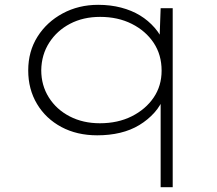

<svg xmlns="http://www.w3.org/2000/svg" viewBox="-20 -554 901 796"><path d="M646 222V-141L661 -156Q647 -117 620 -87Q593 -57 557.5 -35.5Q522 -14 478 -3.5Q434 7 383 7Q299 7 234.5 -27.5Q170 -62 133.5 -123Q97 -184 97 -262Q97 -341 135.5 -402Q174 -463 240 -498.5Q306 -534 387 -534Q438 -534 482 -522.5Q526 -511 560.5 -490Q595 -469 621.5 -438.5Q648 -408 663 -368L641 -380L646 -520H696V222ZM394 -43Q469 -43 526.5 -72Q584 -101 617 -149.5Q650 -198 650 -261Q650 -327 617 -376.5Q584 -426 526.5 -455Q469 -484 395 -484Q325 -484 270.5 -455.5Q216 -427 184 -377Q152 -327 151 -263Q151 -200 182.5 -150Q214 -100 269 -71.5Q324 -43 394 -43Z"/></svg>

Font: Lexend Peta ExtraLight
Style: Regular
Weight: 250
Version: Version 1.007